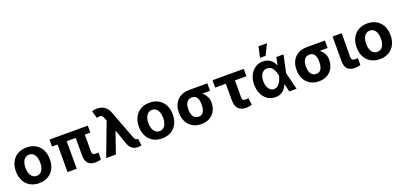

<svg xmlns="http://www.w3.org/2000/svg" viewBox="17 -1760 5784 2769"><g transform="rotate(-20 2909.5 -376.0)"><path d="M34.8 -263.2Q34.8 -345.3 66.5 -407Q98.1 -468.8 157.2 -502.9Q216.2 -537.1 295.2 -537.1Q374.3 -537.1 433.4 -502.9Q492.5 -468.8 523.9 -407Q555.4 -345.3 555.4 -263.2Q555.4 -182.2 523.9 -120.2Q492.5 -58.2 433.4 -24Q374.3 10.2 295.2 10.2Q216.2 10.2 157.2 -24Q98.1 -58.2 66.5 -120.2Q34.8 -182.2 34.8 -263.2ZM408.4 -264.4Q408.4 -311.3 395.7 -348.1Q383 -385 357.8 -406Q332.6 -427 296.3 -427Q259.5 -427 233.5 -406Q207.6 -385 194.4 -348.4Q181.3 -311.9 181.3 -264.4Q181.3 -216.9 194.4 -180.2Q207.6 -143.6 233.5 -122.6Q259.5 -101.6 296.3 -101.6Q332.6 -101.6 357.8 -122.6Q383 -143.6 395.7 -180.5Q408.4 -217.4 408.4 -264.4Z M1235.1 -423.3H647V-530.3H1235.1ZM872.2 0H731.8V-530.3H872.2ZM1149.7 -530.3V-164.9Q1149.7 -144.1 1156 -132.5Q1162.3 -121 1174.7 -116.1Q1187 -111.3 1206 -111.3Q1217.9 -111.3 1225.9 -112.1Q1233.9 -112.9 1244.5 -113.8Q1245 -114.2 1245.7 -114.2Q1246.4 -114.2 1247 -114.2V-7.2Q1202.7 6.3 1160.1 6.3Q1088.6 6.3 1049.4 -30.9Q1010.3 -68 1010.3 -147.9V-530.3Z M1670.9 -87.2 1579.7 -347.2 1523.4 -488.9 1503 -538.7Q1491 -569.8 1478.5 -583.2Q1465.9 -596.6 1447.3 -598.1Q1428.6 -599.6 1396.2 -590.2L1363.7 -703.2Q1382.9 -709.8 1401.7 -713.3Q1420.6 -716.8 1441.4 -716.8Q1507.3 -716.8 1554.9 -683.7Q1602.5 -650.6 1625.7 -587.4L1788.1 -159.1Q1796.9 -137.6 1802.9 -126.5Q1809 -115.3 1817.1 -109.7Q1825.1 -104.2 1836.9 -104.2Q1843.3 -104.6 1852 -105.7L1865.1 1.3Q1855.4 4.3 1838.8 6.6Q1822.1 8.9 1807.8 8.9Q1776.1 8.9 1749.7 -2.1Q1723.4 -13.1 1703.5 -34.6Q1683.7 -56.1 1670.9 -87.2ZM1534.5 -557.5 1624.4 -319.2H1583.4L1473.1 0H1324.2Z M1921.5 -263.2Q1921.5 -345.3 1953.2 -407Q1984.8 -468.8 2043.9 -502.9Q2102.9 -537.1 2182 -537.1Q2261 -537.1 2320.1 -502.9Q2379.2 -468.8 2410.6 -407Q2442.1 -345.3 2442.1 -263.2Q2442.1 -182.2 2410.6 -120.2Q2379.2 -58.2 2320.1 -24Q2261 10.2 2182 10.2Q2102.9 10.2 2043.9 -24Q1984.8 -58.2 1953.2 -120.2Q1921.5 -182.2 1921.5 -263.2ZM2295.1 -264.4Q2295.1 -311.3 2282.4 -348.1Q2269.8 -385 2244.5 -406Q2219.3 -427 2183.1 -427Q2146.2 -427 2120.3 -406Q2094.3 -385 2081.1 -348.4Q2068 -311.9 2068 -264.4Q2068 -216.9 2081.1 -180.2Q2094.3 -143.6 2120.3 -122.6Q2146.2 -101.6 2183.1 -101.6Q2219.3 -101.6 2244.5 -122.6Q2269.8 -143.6 2282.4 -180.5Q2295.1 -217.4 2295.1 -264.4Z M2782.9 -513.7Q2789.3 -511.6 2795.7 -505.7Q2802.2 -499.7 2809.3 -491.2Q2817.3 -478.6 2825.8 -468.8Q2834.4 -459 2847.5 -449.8Q2860.6 -440.5 2877.5 -435.1Q2916.2 -422.4 2950.3 -393.7Q2984.4 -365 3005.2 -325.6Q3026 -286.2 3026 -242.2V-232.4Q3026 -164 2997.3 -108.9Q2968.7 -53.7 2914.4 -22Q2860.2 9.8 2784.9 9.8Q2706.8 9.8 2650 -24.1Q2593.1 -58 2563.4 -117.1Q2533.7 -176.2 2533.7 -251V-262.7Q2533.7 -335.1 2563.2 -391.9Q2592.7 -448.8 2649.3 -481.2Q2705.9 -513.7 2782.9 -513.7ZM2784.9 -104.4Q2819.9 -104.4 2841.4 -123.8Q2863 -143.2 2872.4 -175.8Q2881.9 -208.5 2881.9 -251V-262.7Q2881.9 -302.7 2872.4 -332.9Q2863 -363.1 2840.9 -381.3Q2818.9 -399.5 2782.9 -399.5Q2746.7 -399.5 2723 -381.3Q2699.3 -363.1 2688.6 -332.6Q2677.8 -302.1 2677.8 -262.7V-251Q2677.8 -208.5 2688.3 -175.8Q2698.8 -143.2 2722.7 -123.8Q2746.6 -104.4 2784.9 -104.4ZM3063.3 -399.5H2782.9V-513.7H3063.3Z M3628 -417.2H3149.1V-530.3H3628ZM3452.2 -530.3V-159.7Q3452.2 -139 3457.8 -127Q3463.4 -115 3473.3 -110.4Q3483.3 -105.8 3498.3 -105.8Q3512.8 -105.8 3524.3 -108Q3535.7 -110.2 3545.9 -113.3L3561.1 -6Q3537.4 2.5 3517.3 6.1Q3497.1 9.8 3469.6 9.8Q3394.1 9.8 3353 -33Q3311.9 -75.7 3311.9 -160.3V-530.3Z M3691.2 -265.6Q3691.2 -344.7 3721.7 -406.5Q3752.2 -468.3 3804.8 -502.7Q3857.4 -537.1 3921.8 -537.1Q3986.2 -537.1 4032.3 -504Q4078.4 -470.9 4101.4 -411.9H4144.7L4180.9 -266.6L4245.9 0H4133.5L4073 -266.6Q4060.5 -332.4 4030.2 -377Q3999.9 -421.6 3944.9 -421.6Q3910.5 -421.6 3884.9 -402.2Q3859.3 -382.8 3845.5 -347.4Q3831.6 -311.9 3831.6 -265.9Q3831.6 -220.3 3845.4 -184.3Q3859.2 -148.3 3883.8 -127.6Q3908.4 -107 3940.1 -107Q3975.4 -107 4003 -130.9Q4030.6 -154.8 4047.7 -190.3Q4064.8 -225.8 4073 -263.7L4128.4 -530.3H4239.1L4180.9 -263.7L4144.7 -121.2H4103.1Q4080.3 -61 4034.1 -25.1Q3987.9 10.7 3919.7 10.7Q3853.7 10.3 3801.5 -24.8Q3749.3 -60 3720.3 -122.8Q3691.2 -185.5 3691.2 -265.6ZM3939.7 -763.1H4069.8L3988.8 -599.2H3903.6Z M4588.1 -513.7Q4594.4 -511.6 4600.9 -505.7Q4607.3 -499.7 4614.5 -491.2Q4622.4 -478.6 4631 -468.8Q4639.6 -459 4652.7 -449.8Q4665.8 -440.5 4682.7 -435.1Q4721.4 -422.4 4755.5 -393.7Q4789.6 -365 4810.4 -325.6Q4831.2 -286.2 4831.2 -242.2V-232.4Q4831.2 -164 4802.5 -108.9Q4773.9 -53.7 4719.6 -22Q4665.4 9.8 4590.1 9.8Q4512 9.8 4455.1 -24.1Q4398.3 -58 4368.6 -117.1Q4338.9 -176.2 4338.9 -251V-262.7Q4338.9 -335.1 4368.3 -391.9Q4397.8 -448.8 4454.4 -481.2Q4511 -513.7 4588.1 -513.7ZM4590.1 -104.4Q4625 -104.4 4646.6 -123.8Q4668.2 -143.2 4677.6 -175.8Q4687.1 -208.5 4687.1 -251V-262.7Q4687.1 -302.7 4677.6 -332.9Q4668.2 -363.1 4646.1 -381.3Q4624.1 -399.5 4588.1 -399.5Q4551.9 -399.5 4528.2 -381.3Q4504.5 -363.1 4493.7 -332.6Q4482.9 -302.1 4482.9 -262.7V-251Q4482.9 -208.5 4493.4 -175.8Q4504 -143.2 4527.9 -123.8Q4551.8 -104.4 4590.1 -104.4ZM4868.4 -399.5H4588.1V-513.7H4868.4Z M5131.7 -530.3 5129.6 -164.9Q5130.2 -144.6 5136.5 -132.8Q5142.8 -121 5155.1 -116.1Q5167.4 -111.3 5186.2 -111.3Q5201.2 -111.3 5219.9 -113.4Q5225.2 -114.2 5227.9 -114.2V-7.4Q5207.8 -1.2 5186.2 2.5Q5164.5 6.3 5141 6.3Q5070 6.3 5030.9 -31.1Q4991.9 -68.4 4991.3 -147.9V-530.3Z M5263.8 -263.2Q5263.8 -345.3 5295.5 -407Q5327.1 -468.8 5386.2 -502.9Q5445.2 -537.1 5524.2 -537.1Q5603.3 -537.1 5662.4 -502.9Q5721.5 -468.8 5752.9 -407Q5784.4 -345.3 5784.4 -263.2Q5784.4 -182.2 5752.9 -120.2Q5721.5 -58.2 5662.4 -24Q5603.3 10.2 5524.2 10.2Q5445.2 10.2 5386.2 -24Q5327.1 -58.2 5295.5 -120.2Q5263.8 -182.2 5263.8 -263.2ZM5637.4 -264.4Q5637.4 -311.3 5624.7 -348.1Q5612 -385 5586.8 -406Q5561.6 -427 5525.3 -427Q5488.5 -427 5462.5 -406Q5436.6 -385 5423.4 -348.4Q5410.3 -311.9 5410.3 -264.4Q5410.3 -216.9 5423.4 -180.2Q5436.6 -143.6 5462.5 -122.6Q5488.5 -101.6 5525.3 -101.6Q5561.6 -101.6 5586.8 -122.6Q5612 -143.6 5624.7 -180.5Q5637.4 -217.4 5637.4 -264.4Z"/></g></svg>

Font: Pretendard Std Variable
Style: Regular
Weight: 400
Designer: Base glyphs from Inter by Rasmus Andersson; Hangeul glyphs from Noto Sans CJK(Source Han Sans) by Jang Soo-young and Kan
Foundry: Kil Hyung-jin
Version: Version 1.309;Glyphs 3.2 (3225)